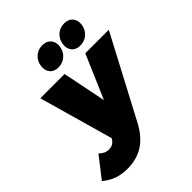

<svg xmlns="http://www.w3.org/2000/svg" viewBox="-349 -939 1292 1292"><g transform="rotate(-45 296.5 -293.0)"><path d="M-80.1 140.1 35.2 -7.8Q65.4 23.9 104 23.9Q141.6 23.9 162.1 -3.9L170.9 -17.1L21 -546.9H252L314.9 -234.9L449.2 -546.9H672.9L363.8 38.1Q317.4 123 252.9 163.6Q188.5 204.1 100.1 204.1Q46.4 204.1 3.2 188.7Q-40 173.3 -80.1 140.1ZM178.2 -698.2Q184.1 -738.8 212.9 -764.4Q241.7 -790 282.2 -790Q322.8 -790 344.2 -764.4Q365.7 -738.8 359.9 -698.2Q354 -658.2 324.7 -632.6Q295.4 -606.9 254.9 -606.9Q214.4 -606.9 193.4 -632.6Q172.4 -658.2 178.2 -698.2ZM386.2 -698.2Q392.1 -738.8 420.9 -764.4Q449.7 -790 490.2 -790Q530.8 -790 552.2 -764.4Q573.7 -738.8 567.9 -698.2Q562 -658.2 532.7 -632.6Q503.4 -606.9 462.9 -606.9Q422.4 -606.9 401.4 -632.6Q380.4 -658.2 386.2 -698.2Z"/></g></svg>

Font: Trueno Black
Style: Italic
Weight: 900
Designer: Julieta Ulanovsky
Foundry: Julieta Ulanovsky
Version: Version 3.001b | FøM Fix